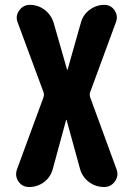

<svg xmlns="http://www.w3.org/2000/svg" viewBox="-20 -750 540 770"><path d="M447.3 -71.3Q457 -44.9 440.9 -22.5Q424.8 0 397.5 0Q363.3 0 336.4 -20.5Q309.6 -41 300.8 -73.2L247.1 -268.6Q247.1 -269.5 246.1 -269.5Q245.1 -269.5 245.1 -268.6L191.4 -71.3Q182.6 -39.1 156.2 -19.5Q129.9 0 96.7 0Q69.3 0 54.2 -22Q39.1 -43.9 47.9 -70.3L154.3 -359.4Q158.2 -372.1 154.3 -380.9L50.8 -660.2Q41 -685.5 57.1 -708Q73.2 -730.5 99.6 -730.5Q132.8 -730.5 159.2 -710.4Q185.5 -690.4 195.3 -658.2L249 -470.7Q249 -469.7 250 -469.7Q251 -469.7 251 -470.7L304.7 -660.2Q313.5 -691.4 339.8 -710.9Q366.2 -730.5 398.4 -730.5Q424.8 -730.5 439.5 -708.5Q454.1 -686.5 445.3 -662.1L341.8 -380.9Q337.9 -372.1 341.8 -359.4Z"/></svg>

Font: Rounded-X Mgen+ 1m bold
Style: Bold
Weight: 700
Designer: [Source Han Sans]
Ryoko NISHIZUKA  (kana & ideographs); Paul D. Hunt (Latin, Greek & Cyrillic); Wenlong ZHANG  (bopomofo
Version: Version 1.059.20150602